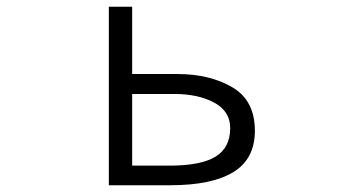

<svg xmlns="http://www.w3.org/2000/svg" viewBox="-20 -518 1040 568"><path d="M302 -498H371V-299H505Q600 -299 667 -260Q734 -221 734 -131Q734 -48 670.5 -9Q607 30 484 30H302ZM661 -139Q661 -189 613.5 -214.5Q566 -240 496 -240H371V-28H481Q574 -28 617.5 -54.5Q661 -81 661 -139Z"/></svg>

Font: LINE Seed JP_TTF Regular
Style: Regular
Weight: 400
Designer: LINE & Fontrix & Fontworks
Version: Version 1.002